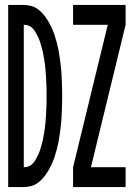

<svg xmlns="http://www.w3.org/2000/svg" viewBox="-20 -755 540 775"><path d="M275 0V-80L415 -655H275V-735H487V-655L347 -80H487V0ZM13 0V-735H76Q91 -735 106 -731Q121 -727 133.5 -717.5Q146 -708 156 -696Q166 -684 174 -670.5Q182 -657 188.5 -643Q195 -629 200 -614Q205 -599 209 -584Q213 -569 216 -553.5Q219 -538 221 -522.5Q223 -507 225 -492Q227 -477 228 -461.5Q229 -446 229.5 -430Q230 -414 230.5 -398.5Q231 -383 231 -368Q231 -352 230.5 -336.5Q230 -321 229.5 -305Q229 -289 228 -273.5Q227 -258 225 -243Q223 -228 221 -212.5Q219 -197 216 -181.5Q213 -166 209 -151Q205 -136 200 -121Q195 -106 188.5 -92Q182 -78 174 -64.5Q166 -51 156 -39Q146 -27 133.5 -17.5Q121 -8 106 -4Q91 0 76 0ZM76 -80Q86 -80 95.5 -83.5Q105 -87 112 -94.5Q119 -102 124 -111Q129 -120 133.5 -129Q138 -138 141 -147.5Q144 -157 147 -167Q150 -177 152 -186.5Q154 -196 156 -206Q158 -216 159.5 -226Q161 -236 162 -246Q163 -256 164 -266Q165 -276 165.5 -286.5Q166 -297 166.5 -307Q167 -317 167.5 -327Q168 -337 168 -347Q168 -357 168 -368Q168 -378 168 -388Q168 -398 167.5 -408Q167 -418 166.5 -428Q166 -438 165.5 -448.5Q165 -459 164 -469Q163 -479 162 -489Q161 -499 159.5 -509Q158 -519 156 -529Q154 -539 152 -548.5Q150 -558 147 -568Q144 -578 141 -587.5Q138 -597 133.5 -606Q129 -615 124 -624Q119 -633 112 -640.5Q105 -648 95.5 -651.5Q86 -655 76 -655Z"/></svg>

Font: Iosevka SS04 Medium
Style: Regular
Weight: 500
Monospace: yes
Designer: Belleve Invis
Foundry: Belleve Invis
Version: Version 19.0.0; ttfautohint (v1.8.4)